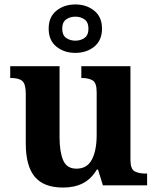

<svg xmlns="http://www.w3.org/2000/svg" viewBox="-20 -834 707 864"><path d="M264 10Q177 10 136.5 -38.5Q96 -87 96 -188V-412Q96 -455 81 -469Q66 -483 29 -483H26V-536H248V-216Q248 -152 264 -113.5Q280 -75 324 -75Q372 -75 393.5 -116Q415 -157 415 -227V-419Q415 -462 396.5 -472.5Q378 -483 349 -483H346V-536H567V-116Q567 -73 586 -63Q605 -53 634 -53H642V0H443L421 -71H416Q390 -28 352.5 -9Q315 10 264 10ZM319 -596Q269 -596 234 -624Q199 -652 199 -705Q199 -758 234 -786Q269 -814 319 -814Q369 -814 404 -786Q439 -758 439 -705Q439 -652 404 -624Q369 -596 319 -596ZM319 -651Q343 -651 360.5 -663.5Q378 -676 378 -705Q378 -734 360.5 -746.5Q343 -759 319 -759Q295 -759 277.5 -746.5Q260 -734 260 -705Q260 -676 277.5 -663.5Q295 -651 319 -651Z"/></svg>

Font: Noto Serif Sinhala
Style: Bold
Weight: 700
Designer: Jelle Bosma - Monotype Design Team
Foundry: Monotype Imaging Inc.
Version: Version 2.007; ttfautohint (v1.8.4.7-5d5b)